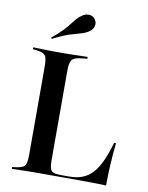

<svg xmlns="http://www.w3.org/2000/svg" viewBox="-86 -826 684 888"><g transform="rotate(10 256.5 -382.0)"><path d="M142.7 -2.4Q119.4 -2.4 98 -2Q76.6 -1.6 60.1 -1.2Q43.5 -0.8 31.5 0V-8.9L47.6 -10.5Q69.4 -13.7 80.6 -19.4Q91.9 -25 95.6 -38.7Q99.2 -52.4 99.2 -78.2V-369.4H205.6V-72.6Q205.6 -46.8 209.7 -33.5Q213.7 -20.2 225.8 -15.7Q237.9 -11.3 262.9 -11.3H298.4Q334.7 -11.3 361.3 -21.8Q387.9 -32.3 408.5 -54.8Q429 -77.4 445.6 -113.7Q462.1 -150 476.6 -200.8H485.5Q479.8 -148.4 477 -98Q474.2 -47.6 474.2 0Q442.7 -1.6 397.2 -2Q351.6 -2.4 283.1 -2.4H152.4ZM142.7 -568.5H153.2H160.5Q186.3 -568.5 210.5 -569Q234.7 -569.4 254.4 -570.2Q274.2 -571 287.1 -571V-562.1L262.1 -559.7Q226.6 -556.5 216.1 -543.5Q205.6 -530.6 205.6 -492.7V-369.4H99.2V-492.7Q99.2 -518.5 95.6 -532.3Q91.9 -546 80.6 -552Q69.4 -558.1 47.6 -560.5L31.5 -562.1V-571Q43.5 -571 60.1 -570.2Q76.6 -569.4 98 -569Q119.4 -568.5 142.7 -568.5ZM108.9 -624.2 105.6 -629.8Q136.3 -654.8 154 -673.4Q171.8 -691.9 182.7 -706.5Q193.5 -721 203.6 -732.7Q213.7 -744.4 229 -754.8Q246 -766.1 263.7 -763.7Q281.5 -761.3 290.3 -746Q299.2 -732.3 294.8 -715.7Q290.3 -699.2 272.6 -687.9Q255.6 -677.4 235.5 -672.2Q215.3 -666.9 185.9 -657.7Q156.5 -648.4 108.9 -624.2Z"/></g></svg>

Font: Playfair 144pt SemiCondensed SemiBold
Style: Regular
Weight: 600
Width: 4
Designer: Claus Eggers Sørensen
Foundry: Claus Eggers Sørensen
Version: Version 2.203